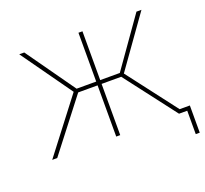

<svg xmlns="http://www.w3.org/2000/svg" viewBox="-112 -652 964 902"><g transform="rotate(-20 370.0 -201.0)"><path d="M689 -19H740V117H720V0H679L483 -256H385V0H365V-256H268L70 0H45L249 -266L69 -519H94L267 -275H365V-519H385V-275H483L655 -519H680L500 -266Z"/></g></svg>

Font: Raleway-v4020 Thin
Style: Regular
Weight: 250
Designer: Matt McInerney, Pablo Impallari, Rodrigo Fuenzalida
Foundry: Matt McInerney, Pablo Impallari, Rodrigo Fuenzalida
Version: Version 4.020;PS 004.020;hotconv 1.0.88;makeotf.lib2.5.64775